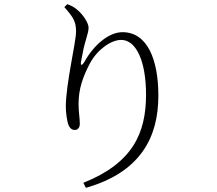

<svg xmlns="http://www.w3.org/2000/svg" viewBox="-20 -827 1040 919"><path d="M288 -793C330 -745 344 -725 344 -676C344 -624 295 -426 295 -315C295 -293 300 -246 309 -226C318 -208 328 -205 339 -205C352 -205 362 -216 362 -234C362 -263 356 -291 356 -329C356 -402 377 -460 410 -523C445 -589 511 -636 560 -636C632 -636 679 -534 679 -374C679 -192 617 -47 379 48L391 72C651 -2 738 -168 738 -369C738 -539 687 -673 566 -673C501 -673 429 -612 384 -531C372 -511 364 -512 368 -533C376 -577 382 -607 392 -639C398 -663 404 -676 404 -695C404 -715 379 -758 345 -784C332 -794 322 -800 302 -807Z"/></svg>

Font: Noto Serif CJK SC Light
Style: Regular
Weight: 300
Designer: Ryoko NISHIZUKA 西塚涼子 (kana & ideographs); Frank Grießhammer (Latin, Greek & Cyrillic); Wenlong ZHANG 张文龙 (bopomofo); San
Foundry: Adobe
Version: Version 2.001;hotconv 1.1.0;makeotfexe 2.6.0